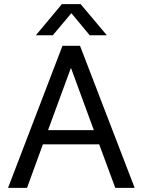

<svg xmlns="http://www.w3.org/2000/svg" viewBox="-20 -911 692 931"><path d="M326 -847 236 -740H154L280 -891H371L498 -740H415ZM539 0 461 -211H188L111 0H19L283 -689H368L633 0ZM213 -280H435L324 -582Z"/></svg>

Font: Martel Sans
Style: Regular
Weight: 400
Designer: Dan Reynolds and Mathieu Réguer
Foundry: Dan Reynolds and Mathieu Réguer
Version: Version 1.001;PS 001.001;hotconv 1.0.70;makeotf.lib2.5.58329